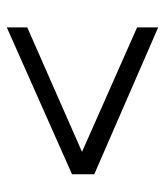

<svg xmlns="http://www.w3.org/2000/svg" viewBox="21 -606 499 582"><g transform="rotate(-90 271.0 -314.5)"><path d="M34.2 -278.8 479.5 -85V-148.9L102.1 -315.9L479.5 -481.9V-543.9L34.2 -346.2Z"/></g></svg>

Font: Parastoo
Style: Regular
Weight: 400
Foundry: Saber Rastikerdar (saber.rastikerdar@gmail.com)
Version: Version 2.0.1